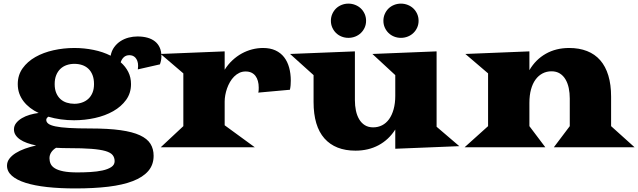

<svg xmlns="http://www.w3.org/2000/svg" viewBox="-20 -830 3596 1082"><path d="M19.5 103.5Q19.5 82 32.7 64.5Q45.9 46.9 68.4 32.7Q90.8 18.6 120.6 7.8Q150.4 -2.9 183.6 -10.3Q155.3 -16.1 132.3 -24.4Q109.4 -32.7 93 -43.9Q76.7 -55.2 67.6 -69.3Q58.6 -83.5 58.6 -100.6Q58.6 -120.6 71 -136.5Q83.5 -152.3 103.3 -164.1Q123 -175.8 147.9 -183.1Q172.9 -190.4 197.8 -193.4Q171.4 -205.6 149.9 -222.2Q128.4 -238.8 112.8 -259Q97.2 -279.3 88.6 -303.5Q80.1 -327.6 80.1 -356Q80.1 -406.7 107.4 -445.1Q134.8 -483.4 179.7 -508.8Q224.6 -534.2 281.7 -546.9Q338.9 -559.6 398.9 -559.6Q454.1 -559.6 507.1 -548.8Q560.1 -538.1 603.5 -516.1Q608.9 -544.4 624 -564.9Q639.2 -585.4 659.9 -598.6Q680.7 -611.8 705.3 -618.2Q730 -624.5 754.4 -624.5Q785.6 -624.5 810.5 -617.7Q835.4 -610.8 853 -596.9Q870.6 -583 880.1 -562Q889.6 -541 889.6 -513.2Q889.6 -502.9 887.7 -491.5Q885.7 -480 881.3 -467.3L756.8 -439Q758.3 -449.2 758.3 -458.5Q758.3 -475.1 753.9 -486.6Q749.5 -498 742.7 -505.4Q735.8 -512.7 727.1 -515.9Q718.3 -519 709.5 -519Q689.9 -519 677.7 -507.6Q665.5 -496.1 660.2 -479Q687.5 -455.1 702.9 -424.6Q718.3 -394 718.3 -356Q718.3 -305.2 690.7 -267.1Q663.1 -229 617.9 -203.4Q572.8 -177.7 515.1 -165Q457.5 -152.3 397.5 -152.3Q320.8 -152.3 252.4 -172.4Q247.1 -168.5 243.9 -164.1Q240.7 -159.7 240.7 -154.3Q240.7 -142.1 252.2 -133.1Q263.7 -124 292 -117.9Q320.3 -111.8 368.7 -108.9Q417 -106 490.2 -106Q590.8 -106 658.9 -96.4Q727.1 -86.9 768.6 -67.6Q810.1 -48.3 827.9 -19.5Q845.7 9.3 845.7 47.9Q845.7 98.6 815.7 133.5Q785.6 168.5 728.8 190.4Q671.9 212.4 590.1 222.2Q508.3 231.9 404.8 231.9Q316.9 231.9 245.8 224.1Q174.8 216.3 124.5 200.4Q74.2 184.6 46.9 160.4Q19.5 136.2 19.5 103.5ZM288.1 -356Q288.1 -327.1 296.9 -306.2Q305.7 -285.2 320.8 -271.5Q335.9 -257.8 356.2 -251.5Q376.5 -245.1 398.9 -245.1Q421.4 -245.1 441.7 -252Q461.9 -258.8 477.1 -272.5Q492.2 -286.1 501 -306.9Q509.8 -327.6 509.8 -356Q509.8 -385.3 501.5 -406.7Q493.2 -428.2 478.3 -442.4Q463.4 -456.5 443.1 -463.4Q422.9 -470.2 398.9 -470.2Q376.5 -470.2 356.2 -463.4Q335.9 -456.5 320.8 -442.4Q305.7 -428.2 296.9 -406.7Q288.1 -385.3 288.1 -356ZM258.8 62Q258.8 78.6 265.4 93.3Q272 107.9 289.6 118.7Q307.1 129.4 337.6 135.5Q368.2 141.6 416.5 141.6Q452.6 141.6 490 139.4Q527.3 137.2 557.6 130.6Q587.9 124 606.9 111.6Q626 99.1 626 78.6Q626 58.1 614.7 43.9Q603.5 29.8 574.5 21.2Q545.4 12.7 495.6 8.8Q445.8 4.9 368.7 4.9Q350.1 4.9 331.8 4.4Q313.5 3.9 295.9 2.9Q278.8 13.2 268.8 28.3Q258.8 43.5 258.8 62Z M1013.2 -119.1V-416.5L885.3 -525.9L1246.1 -540.5V-437Q1265.1 -467.3 1289.8 -490.2Q1314.5 -513.2 1342.5 -528.6Q1370.6 -543.9 1401.1 -551.8Q1431.6 -559.6 1462.4 -559.6Q1502.9 -559.6 1532.5 -545.9Q1562 -532.2 1581.1 -507.6Q1600.1 -482.9 1609.4 -449.2Q1618.7 -415.5 1618.7 -376Q1618.7 -363.3 1617.7 -350.1Q1616.7 -336.9 1613.8 -324.2L1435.5 -308.1Q1437.5 -315.9 1437.7 -323Q1438 -330.1 1438 -336.9Q1438 -356.9 1433.3 -373.5Q1428.7 -390.1 1419.7 -402.1Q1410.6 -414.1 1396.7 -420.7Q1382.8 -427.2 1364.3 -427.2Q1344.7 -427.2 1328.6 -419.4Q1312.5 -411.6 1299.3 -398.4Q1286.1 -385.3 1276.1 -367.9Q1266.1 -350.6 1259.5 -331.8Q1252.9 -313 1249.5 -293.9Q1246.1 -274.9 1246.1 -258.3V-124L1416 0H885.7Z M2239.3 -616.7Q2218.8 -616.7 2200.7 -624Q2182.6 -631.3 2169.4 -644.3Q2156.2 -657.2 2148.4 -674.8Q2140.6 -692.4 2140.6 -712.9Q2140.6 -733.4 2148.4 -751.2Q2156.2 -769 2169.4 -782Q2182.6 -794.9 2200.7 -802.2Q2218.8 -809.6 2239.3 -809.6Q2259.8 -809.6 2278.1 -802.2Q2296.4 -794.9 2309.8 -782Q2323.2 -769 2331.1 -751.2Q2338.9 -733.4 2338.9 -712.9Q2338.9 -692.4 2331.1 -674.8Q2323.2 -657.2 2309.8 -644.3Q2296.4 -631.3 2278.1 -624Q2259.8 -616.7 2239.3 -616.7ZM1943.4 -616.7Q1922.9 -616.7 1904.8 -624Q1886.7 -631.3 1873.5 -644.3Q1860.4 -657.2 1852.5 -674.8Q1844.7 -692.4 1844.7 -712.9Q1844.7 -733.4 1852.5 -751.2Q1860.4 -769 1873.5 -782Q1886.7 -794.9 1904.8 -802.2Q1922.9 -809.6 1943.4 -809.6Q1963.9 -809.6 1982.2 -802.2Q2000.5 -794.9 2013.9 -782Q2027.3 -769 2035.2 -751.2Q2043 -733.4 2043 -712.9Q2043 -692.4 2035.2 -674.8Q2027.3 -657.2 2013.9 -644.3Q2000.5 -631.3 1982.2 -624Q1963.9 -616.7 1943.4 -616.7ZM1747.1 -406.7 1614.7 -525.9 1980 -540.5V-265.6Q1980 -234.4 1985.8 -206.5Q1991.7 -178.7 2004.2 -157.7Q2016.6 -136.7 2036.1 -124.5Q2055.7 -112.3 2083 -112.3Q2110.4 -112.3 2133.3 -124Q2156.2 -135.7 2172.6 -158.4Q2189 -181.2 2198.2 -214.4Q2207.5 -247.6 2207.5 -290V-406.7L2078.6 -525.9L2440.4 -540.5V-115.7L2568.4 -6.3L2207.5 8.3V-100.1Q2170.9 -42.5 2113.5 -11.7Q2056.2 19 1983.4 19Q1869.6 19 1808.3 -50Q1747.1 -119.1 1747.1 -255.4Z M2730.5 -119.1V-416.5L2602.5 -525.9L2963.4 -540.5V-434.6Q2998.5 -494.6 3055.9 -527.1Q3113.3 -559.6 3187.5 -559.6Q3244.1 -559.6 3288.3 -542.2Q3332.5 -524.9 3362.5 -490.5Q3392.6 -456.1 3408.2 -404.5Q3423.8 -353 3423.8 -285.2V-119.1L3556.2 0H3101.1L3190.9 -119.1V-274.9Q3190.9 -306.2 3185.1 -334Q3179.2 -361.8 3166.7 -382.8Q3154.3 -403.8 3134.8 -416Q3115.2 -428.2 3087.9 -428.2Q3060.5 -428.2 3037.6 -416.3Q3014.6 -404.3 2998 -381.6Q2981.4 -358.9 2972.4 -325.9Q2963.4 -293 2963.4 -250.5V-119.1L3053.2 0H2598.1Z"/></svg>

Font: Goblin One
Style: Regular
Weight: 400
Designer: Riccardo De Franceschi
Foundry: Sorkin Type Co.
Version: Version 1.001